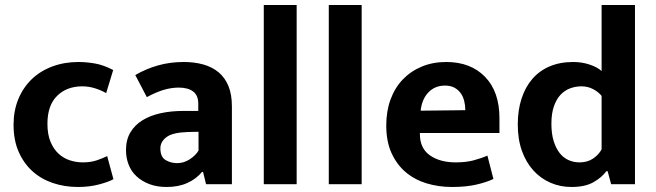

<svg xmlns="http://www.w3.org/2000/svg" viewBox="-20 -734 2612 765"><path d="M310 -87Q342 -87 366.5 -95.5Q391 -104 407 -112L432 -20Q412 -9 374 1Q336 11 291 11Q237 11 190 -5Q143 -21 108.5 -52.5Q74 -84 54 -130Q34 -176 34 -237Q34 -293 53 -339Q72 -385 106 -418Q140 -451 188 -469Q236 -487 293 -487Q324 -487 358.5 -481Q393 -475 431 -455L403 -363Q382 -375 357.5 -382.5Q333 -390 308 -390Q246 -390 207.5 -352Q169 -314 169 -241Q169 -198 181.5 -168.5Q194 -139 214 -121Q234 -103 259 -95Q284 -87 310 -87Z M519 -435Q562 -460 610 -473.5Q658 -487 712 -487Q755 -487 790.5 -477Q826 -467 851.5 -445.5Q877 -424 890.5 -390.5Q904 -357 904 -310V0H801L789 -49H785Q762 -21 726.5 -5Q691 11 644 11Q605 11 575 -0.5Q545 -12 524 -31.5Q503 -51 492.5 -78Q482 -105 482 -136Q482 -177 499.5 -206.5Q517 -236 548 -255Q579 -274 620.5 -283Q662 -292 710 -292H770V-321Q770 -354 749.5 -369.5Q729 -385 692 -385Q663 -385 632.5 -376Q602 -367 565 -347ZM771 -209 728 -208Q667 -206 643 -187.5Q619 -169 619 -143Q619 -109 639.5 -96.5Q660 -84 686 -84Q712 -84 735.5 -99Q759 -114 771 -134Z M1031 0V-714H1162V0Z M1290 0V-714H1421V0Z M1970 -204H1653V-200Q1653 -143 1693 -115Q1733 -87 1796 -87Q1836 -87 1866.5 -95Q1897 -103 1922 -114L1946 -21Q1919 -8 1878 1.5Q1837 11 1781 11Q1727 11 1679.5 -3.5Q1632 -18 1596.5 -48Q1561 -78 1540 -124Q1519 -170 1519 -234Q1519 -291 1536 -337.5Q1553 -384 1584.5 -417Q1616 -450 1660 -468.5Q1704 -487 1758 -487Q1855 -487 1912.5 -428Q1970 -369 1970 -263ZM1834 -295Q1834 -314 1829.5 -332Q1825 -350 1815 -363.5Q1805 -377 1790 -385Q1775 -393 1753 -393Q1713 -393 1687 -366Q1661 -339 1656 -293Z M2377 -714H2510V0H2415L2401 -52H2396Q2378 -27 2344.5 -8Q2311 11 2257 11Q2212 11 2173 -6Q2134 -23 2105 -55Q2076 -87 2059.5 -133Q2043 -179 2043 -238Q2043 -295 2058 -341Q2073 -387 2101 -419.5Q2129 -452 2170 -469.5Q2211 -487 2264 -487Q2298 -487 2328.5 -477Q2359 -467 2377 -451ZM2377 -352Q2364 -368 2343 -379Q2322 -390 2297 -390Q2273 -390 2251.5 -382Q2230 -374 2213.5 -356.5Q2197 -339 2187 -310.5Q2177 -282 2177 -241Q2177 -201 2186 -172Q2195 -143 2210 -124Q2225 -105 2245.5 -96Q2266 -87 2289 -87Q2321 -87 2343.5 -102.5Q2366 -118 2377 -139Z"/></svg>

Font: Ek Mukta
Style: Bold
Weight: 700
Designer: Girish Dalvi and Yashodeep Gholap
Foundry: Ek Type
Version: Version 2.538;PS 1.002;hotconv 16.6.51;makeotf.lib2.5.65220;